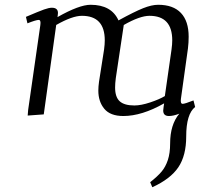

<svg xmlns="http://www.w3.org/2000/svg" viewBox="-20 -476 845 799"><path d="M87.9 -405.8Q142.6 -429.2 163.1 -436.5Q183.6 -443.8 195.8 -443.8Q221.2 -443.8 221.2 -421.9Q221.2 -416 220.2 -411.1L219.2 -404.8Q309.6 -456.1 356.9 -456.1Q443.8 -456.1 473.1 -391.1Q539.1 -427.2 575.2 -441.7Q611.3 -456.1 638.2 -456.1Q700.7 -456.1 732.9 -422.1Q765.1 -388.2 765.1 -323.2Q765.1 -298.8 762.2 -274.9L732.9 -64.9Q730 -43.9 740.2 -43.9Q749.5 -43.9 785.2 -58.1L792 -30.8Q754.9 -1.5 754.9 91.8Q754.9 171.4 722.2 220Q689.5 268.6 613.8 303.2L605 282.2Q635.3 258.3 652.1 238.5Q668.9 218.8 678.5 189.9Q688 161.1 688 121.1Q688 43 726.1 -2.9Q701.2 6.8 683.1 6.8Q659.2 6.8 659.2 -16.1Q659.2 -17.6 661.1 -33.2L663.1 -45.9Q570.3 6.8 493.2 6.8Q439 6.8 414.1 -23.2Q389.2 -53.2 389.2 -99.1Q389.2 -114.7 392.1 -136.2L413.1 -270Q416 -291.5 416 -308.1Q416 -410.2 320.8 -410.2Q280.8 -410.2 213.9 -372.1L162.1 0L95.2 4.9L97.2 -19L147.9 -372.1Q150.9 -393.1 141.1 -393.1Q129.9 -393.1 94.2 -378.9ZM459 -111.8Q459 -71.8 478.3 -54.4Q497.6 -37.1 539.1 -37.1Q566.9 -37.1 605 -49.8Q643.1 -62.5 666 -76.2L693.8 -270Q696.8 -291.5 696.8 -308.1Q696.8 -410.2 602.1 -410.2Q562 -410.2 495.1 -372.1L461.9 -150.9Q459 -128.4 459 -111.8Z"/></svg>

Font: Dehuti
Style: Italic
Weight: 400
Version: Version 1.2